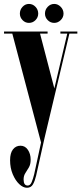

<svg xmlns="http://www.w3.org/2000/svg" viewBox="-28 -680 404 952"><path d="M105.5 251Q86.5 251 67.2 232.8Q48 214.5 35 183.5Q22 152.5 22 114.5Q22 79 36.2 60.8Q50.5 42.5 73.5 42.5Q96.5 42.5 110.2 62.8Q124 83 124 111.5Q124 135 115.2 150Q106.5 165 97.8 178.2Q89 191.5 89 210Q89 240 109.5 240Q122 240 129 223.2Q136 206.5 141.5 184L175.5 26.5L33 -513.5H-8V-523.5H208V-513.5H170.5L241.5 -241.5L305.5 -513.5H271.5V-523.5H355.5V-513.5H316L193 3.5L151 191.5Q145 217 135.5 234Q126 251 105.5 251ZM241 -566.5Q222 -566.5 208.5 -580.2Q195 -594 195 -612.5Q195 -632 208.5 -646.2Q222 -660.5 241 -660.5Q259 -660.5 273 -646.2Q287 -632 287 -612.5Q287 -594 273 -580.2Q259 -566.5 241 -566.5ZM115.5 -566.5Q97 -566.5 83.8 -580.2Q70.5 -594 70.5 -612.5Q70.5 -632 83.8 -646.2Q97 -660.5 115.5 -660.5Q134.5 -660.5 148 -646.2Q161.5 -632 161.5 -612.5Q161.5 -594 148 -580.2Q134.5 -566.5 115.5 -566.5Z"/></svg>

Font: Imbue 100pt ExtraBold
Style: Regular
Weight: 800
Designer: Tyler Finck
Foundry: Etcetera Type Company
Version: Version 1.102; ttfautohint (v1.8.3)